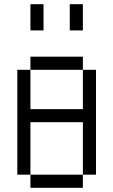

<svg xmlns="http://www.w3.org/2000/svg" viewBox="-20 -895 540 915"><path d="M125 -62.5V0H375V-62.5ZM125 -62.5Q125 -62.5 125 -312.5H375Q375 -312.5 375 -62.5H437.5Q437.5 -62.5 437.5 -562.5H375V-375H125V-562.5H62.5Q62.5 -562.5 62.5 -62.5ZM125 -562.5H375V-625H125ZM125 -875Q125 -875 125 -750H187.5Q187.5 -750 187.5 -875ZM312.5 -875Q312.5 -875 312.5 -750H375Q375 -750 375 -875Z"/></svg>

Font: BFUnifontExMono
Style: Regular
Weight: 500
Version: Version 15.0.06